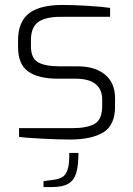

<svg xmlns="http://www.w3.org/2000/svg" viewBox="-20 -558 538 776"><path d="M57 -5V-40H270Q332 -40 362.5 -57.5Q393 -75 393 -130V-156Q393 -197 366 -218.5Q339 -240 285 -240H213Q135 -240 94 -269Q53 -298 53 -368V-395Q53 -469 96.5 -503.5Q140 -538 233 -538Q275 -538 334 -534.5Q393 -531 425 -526V-490H225Q164 -490 134.5 -469Q105 -448 105 -395V-372Q105 -323 133.5 -306.5Q162 -290 220 -290H293Q364 -290 404.5 -256.5Q445 -223 445 -161V-127Q445 -52 397.5 -23Q350 6 262 6Q221 6 150.5 2.5Q80 -1 57 -5ZM156 174 187 170Q215 167 230 159Q245 151 253 128Q261 105 260 60H297Q297 112 288 141.5Q279 171 256 184.5Q233 198 190 198H156Z"/></svg>

Font: Exo Light
Style: Regular
Weight: 300
Designer: Natanael Gama
Foundry: Natanael Gama
Version: Version 1.500; ttfautohint (v1.6)